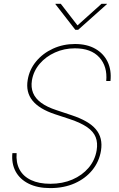

<svg xmlns="http://www.w3.org/2000/svg" viewBox="-20 -967 618 998"><path d="M241.2 10.7Q175.3 10.7 129.2 -12.2Q83 -35.2 61 -76.2Q39.1 -117.2 44.4 -170.9H66.4Q62.5 -122.1 81.5 -86.2Q100.6 -50.3 141.4 -31Q182.1 -11.7 241.7 -11.7Q305.2 -11.7 356.2 -33.7Q407.2 -55.7 440.4 -94.7Q473.6 -133.8 482.4 -185.5Q488.8 -224.6 477.3 -253.9Q465.8 -283.2 433.1 -305.9Q400.4 -328.6 343.3 -347.7L265.1 -373.5Q184.1 -400.4 148.7 -444.3Q113.3 -488.3 124 -551.8Q132.8 -605.5 167.7 -647.7Q202.6 -689.9 255.4 -714.1Q308.1 -738.3 369.6 -738.3Q432.1 -738.3 475.6 -713.4Q519 -688.5 539.6 -645.3Q560.1 -602.1 554.2 -545.9H532.2Q539.1 -621.6 496.3 -668.7Q453.6 -715.8 369.1 -715.8Q314 -715.8 266.1 -694.3Q218.3 -672.9 186.3 -635.5Q154.3 -598.1 146 -549.8Q140.1 -513.2 151.9 -484.1Q163.6 -455.1 193.8 -432.9Q224.1 -410.6 273.4 -394.5L352.1 -368.2Q396.5 -353.5 428 -335.4Q459.5 -317.4 478.3 -294.9Q497.1 -272.5 503.7 -244.9Q510.3 -217.3 504.9 -183.6Q495.6 -127 460 -83Q424.3 -39.1 368.4 -14.2Q312.5 10.7 241.2 10.7ZM295.9 -947.3 382.8 -835 507.8 -947.3H536.1L535.6 -945.3L386.2 -812H371.6L268.1 -945.3V-947.3Z"/></svg>

Font: Inter 24pt Thin
Style: Italic
Weight: 250
Italic angle: -9.3988°
Version: Version 4.001;git-66647c0bb